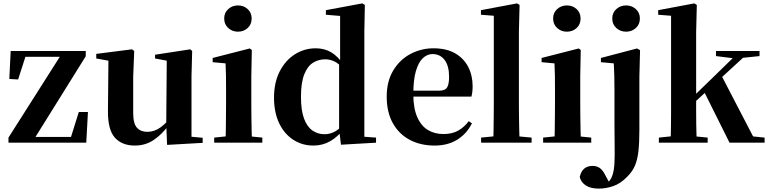

<svg xmlns="http://www.w3.org/2000/svg" viewBox="-20 -842 4534 1133"><path d="M30 0V-30L345 -526V-496L337 -507H230H99L136 -526L87 -373L35 -376L43 -541H486V-510L177 -14L182 -53L184 -34H293H424L394 -18L445 -181H499L489 0Z M775 17Q701 17 658.5 -29Q616 -75 617 -188L620 -501L651 -478L548 -497V-524L759 -551L772 -541L766 -391V-176Q766 -113 788 -88.5Q810 -64 849 -64Q891 -64 927.5 -90.5Q964 -117 992 -157L1028 -103H975Q938 -51 888.5 -17Q839 17 775 17ZM966 13 961 -108V-111L964 -484L895 -497V-519L1103 -551L1114 -541L1110 -391V-35L1176 -29V1Z M1244 0V-30L1350 -41H1420L1528 -30V0ZM1311 0Q1312 -26 1312.5 -68Q1313 -110 1313.5 -156Q1314 -202 1314 -236V-313Q1314 -363 1313.5 -398Q1313 -433 1311 -468L1235 -475V-500L1454 -556L1466 -547L1463 -390V-236Q1463 -202 1463.5 -156Q1464 -110 1465 -68Q1466 -26 1467 0ZM1384 -655Q1351 -655 1327 -676.5Q1303 -698 1303 -733Q1303 -767 1327 -788.5Q1351 -810 1384 -810Q1418 -810 1441.5 -788.5Q1465 -767 1465 -733Q1465 -698 1441.5 -676.5Q1418 -655 1384 -655Z M1829 17Q1764 17 1711 -17Q1658 -51 1627.5 -114.5Q1597 -178 1597 -266Q1597 -356 1631 -421.5Q1665 -487 1721 -522Q1777 -557 1843 -557Q1895 -557 1935 -533Q1975 -509 2009 -458H2018L2000 -443Q1975 -470 1950 -481Q1925 -492 1899 -492Q1860 -492 1827.5 -472Q1795 -452 1775.5 -403.5Q1756 -355 1756 -271Q1756 -191 1774 -142.5Q1792 -94 1823.5 -72Q1855 -50 1894 -50Q1923 -50 1948 -61.5Q1973 -73 1997 -98L2018 -80H2007Q1974 -35 1929 -9Q1884 17 1829 17ZM1992 12 1981 -79V-81V-464L1987 -476V-748L1903 -755V-782L2118 -822L2133 -813L2130 -655V-35L2199 -30V0Z M2545 17Q2462 17 2398.5 -16.5Q2335 -50 2298.5 -114.5Q2262 -179 2262 -272Q2262 -363 2301 -427Q2340 -491 2403 -524Q2466 -557 2538 -557Q2614 -557 2665.5 -527.5Q2717 -498 2743 -447Q2769 -396 2769 -333Q2769 -299 2762 -272H2326V-307H2572Q2606 -307 2618 -325.5Q2630 -344 2630 -388Q2630 -454 2603.5 -488.5Q2577 -523 2532 -523Q2501 -523 2475 -498.5Q2449 -474 2434 -422Q2419 -370 2419 -286Q2419 -204 2442 -151.5Q2465 -99 2505 -75Q2545 -51 2596 -51Q2649 -51 2684.5 -71.5Q2720 -92 2746 -127L2765 -114Q2733 -51 2677 -17Q2621 17 2545 17Z M2819 0V-30L2930 -41H3001L3117 -30V0ZM2891 0Q2892 -36 2892.5 -76.5Q2893 -117 2893.5 -158Q2894 -199 2894 -236V-749L2818 -755V-782L3031 -822L3046 -813L3042 -653V-236Q3042 -199 3042.5 -158Q3043 -117 3044 -76.5Q3045 -36 3046 0Z M3185 0V-30L3291 -41H3361L3469 -30V0ZM3252 0Q3253 -26 3253.5 -68Q3254 -110 3254.5 -156Q3255 -202 3255 -236V-313Q3255 -363 3254.5 -398Q3254 -433 3252 -468L3176 -475V-500L3395 -556L3407 -547L3404 -390V-236Q3404 -202 3404.5 -156Q3405 -110 3406 -68Q3407 -26 3408 0ZM3325 -655Q3292 -655 3268 -676.5Q3244 -698 3244 -733Q3244 -767 3268 -788.5Q3292 -810 3325 -810Q3359 -810 3382.5 -788.5Q3406 -767 3406 -733Q3406 -698 3382.5 -676.5Q3359 -655 3325 -655Z M3515 271Q3465 271 3437 252.5Q3409 234 3401 203Q3415 137 3477 137Q3502 137 3520 150Q3538 163 3552 192L3580 244V250H3561V242Q3571 232 3579.5 221Q3588 210 3594 192Q3604 163 3606 117.5Q3608 72 3607 14Q3606 -44 3606 -108V-309Q3606 -358 3605 -395.5Q3604 -433 3602 -468L3526 -475V-500L3739 -556L3757 -546L3753 -390V-74Q3753 2 3747 53Q3741 104 3725.5 138.5Q3710 173 3680 202Q3641 242 3598 256.5Q3555 271 3515 271ZM3675 -655Q3641 -655 3617 -676.5Q3593 -698 3593 -733Q3593 -767 3617 -788.5Q3641 -810 3675 -810Q3708 -810 3732 -788.5Q3756 -767 3756 -733Q3756 -698 3732 -676.5Q3708 -655 3675 -655Z M3868 0V-30L3973 -41H4045L4156 -30V0ZM3937 0Q3938 -18 3938.5 -47Q3939 -76 3939.5 -110.5Q3940 -145 3940 -178Q3940 -211 3940 -236V-749L3864 -755V-782L4077 -822L4092 -813L4088 -653V-243Q4088 -216 4088 -181.5Q4088 -147 4088.5 -111.5Q4089 -76 4090 -47Q4091 -18 4092 0ZM4012 -177V-221H4018L4182 -380L4347 -541H4408ZM4285 0 4135 -301 4238 -395 4424 -37 4492 -30V0ZM4205 -511V-541H4462V-511L4346 -499L4325 -496Z"/></svg>

Font: Noto Serif SC ExtraLight ExtraBold
Style: Regular
Weight: 800
Version: Version 2.002-H1;hotconv 1.1.0;makeotfexe 2.6.0